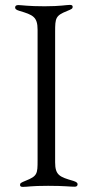

<svg xmlns="http://www.w3.org/2000/svg" viewBox="-20 -752 375 777"><path d="M72.4 4.3C93.8 4.3 103 0 174.7 0C242.9 0 266 3.9 281.2 3.6C289.8 3.9 294 0.4 294 -6.4C294 -11 291.2 -15.3 277 -19.9C221.6 -35.9 203.1 -42.6 203.1 -95.2V-623.6C203.1 -679 204.9 -688.9 251.4 -707.4C270.6 -715.2 274.1 -717.3 274.1 -724.4C274.1 -729.8 270.6 -732.2 262.8 -732.2C248.6 -732.2 225.1 -726.6 160.5 -726.6C92.3 -726.6 66.8 -731.5 54 -731.5C45.5 -731.5 41.2 -728 41.2 -721.6C41.2 -716.6 44 -712.4 58.2 -708.1C113.6 -691.8 132.1 -683.9 132.1 -631.4V-103C132.1 -49 131.4 -39.4 83.8 -20.6C64.6 -12.8 61.1 -10.7 61.1 -3.6C61.1 1.8 64.6 4.3 72.4 4.3Z"/></svg>

Font: Margiela Serif Light
Style: Regular
Weight: 300
Designer: Andreas Faust, Stefan Endress
Version: Version 1.002;FEAKit 1.0